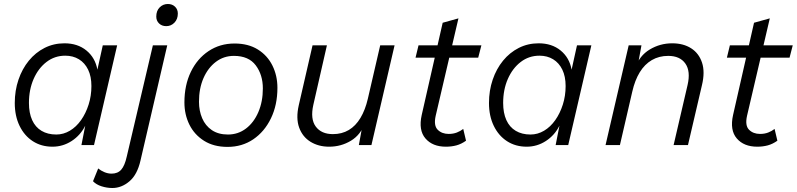

<svg xmlns="http://www.w3.org/2000/svg" viewBox="-20 -727 3992 962"><path d="M243 8Q187 8 144.5 -19.5Q102 -47 78 -96.5Q54 -146 54 -211Q54 -273 72.5 -327.5Q91 -382 124.5 -423Q158 -464 203.5 -487Q249 -510 303 -510Q369 -510 413 -474Q457 -438 468 -378L495 -500H567L451 0H388L407 -97Q383 -49 339 -20.5Q295 8 243 8ZM262 -53Q298 -53 330 -72Q362 -91 386 -125Q410 -159 424 -203Q438 -247 438 -296Q438 -344 421.5 -378Q405 -412 375.5 -430Q346 -448 307 -448Q254 -448 213 -416.5Q172 -385 148.5 -331.5Q125 -278 125 -211Q125 -161 141 -125.5Q157 -90 188 -71.5Q219 -53 262 -53Z M543 215Q516 215 489 206.5Q462 198 446 181L472 117Q485 128 503 135.5Q521 143 539 143Q570 143 587.5 123Q605 103 615 58L746 -500H818L684 77Q668 148 628.5 181.5Q589 215 543 215ZM813 -596Q791 -596 777 -609.5Q763 -623 763 -644Q763 -673 780 -690Q797 -707 821 -707Q843 -707 857 -693.5Q871 -680 871 -659Q871 -631 854 -613.5Q837 -596 813 -596Z M1120 9Q1051 9 1002.5 -21.5Q954 -52 929 -102.5Q904 -153 904 -214Q904 -300 936 -366.5Q968 -433 1025 -471Q1082 -509 1155 -509Q1224 -509 1272 -479Q1320 -449 1345 -398.5Q1370 -348 1370 -287Q1370 -201 1337.5 -134Q1305 -67 1249 -29Q1193 9 1120 9ZM1122 -53Q1173 -53 1212.5 -83Q1252 -113 1274.5 -165.5Q1297 -218 1297 -284Q1297 -352 1261.5 -399.5Q1226 -447 1152 -447Q1101 -447 1061.5 -417Q1022 -387 999.5 -335.5Q977 -284 977 -217Q977 -172 993 -134.5Q1009 -97 1041.5 -75Q1074 -53 1122 -53Z M1629 8Q1576 8 1536 -16.5Q1496 -41 1479 -87.5Q1462 -134 1477 -200L1546 -500H1618L1550 -202Q1534 -131 1562 -93Q1590 -55 1648 -55Q1693 -55 1727.5 -75.5Q1762 -96 1786 -136Q1810 -176 1823 -232L1885 -500H1957L1841 0H1778L1799 -116L1808 -111Q1788 -52 1738.5 -22Q1689 8 1629 8Z M2214 8Q2147 8 2111.5 -33.5Q2076 -75 2093 -151L2198 -613L2277 -635L2163 -147Q2152 -98 2173 -77Q2194 -56 2228 -56Q2251 -56 2269 -63Q2287 -70 2301 -81L2315 -22Q2291 -5 2266.5 1.5Q2242 8 2214 8ZM2062 -438 2077 -500H2392L2376 -438Z M2619 8Q2563 8 2520.5 -19.5Q2478 -47 2454 -96.5Q2430 -146 2430 -211Q2430 -273 2448.5 -327.5Q2467 -382 2500.5 -423Q2534 -464 2579.5 -487Q2625 -510 2679 -510Q2745 -510 2789 -474Q2833 -438 2844 -378L2871 -500H2943L2827 0H2764L2783 -97Q2759 -49 2715 -20.5Q2671 8 2619 8ZM2638 -53Q2674 -53 2706 -72Q2738 -91 2762 -125Q2786 -159 2800 -203Q2814 -247 2814 -296Q2814 -344 2797.5 -378Q2781 -412 2751.5 -430Q2722 -448 2683 -448Q2630 -448 2589 -416.5Q2548 -385 2524.5 -331.5Q2501 -278 2501 -211Q2501 -161 2517 -125.5Q2533 -90 2564 -71.5Q2595 -53 2638 -53Z M3014 0 3130 -500H3194L3173 -385L3164 -389Q3184 -448 3235.5 -479Q3287 -510 3348 -510Q3404 -510 3443 -485Q3482 -460 3497.5 -413Q3513 -366 3497 -300L3427 0H3355L3425 -301Q3441 -370 3414 -408.5Q3387 -447 3328 -447Q3282 -447 3246 -426Q3210 -405 3185.5 -365Q3161 -325 3148 -268L3086 0Z M3774 8Q3707 8 3671.5 -33.5Q3636 -75 3653 -151L3758 -613L3837 -635L3723 -147Q3712 -98 3733 -77Q3754 -56 3788 -56Q3811 -56 3829 -63Q3847 -70 3861 -81L3875 -22Q3851 -5 3826.5 1.5Q3802 8 3774 8ZM3622 -438 3637 -500H3952L3936 -438Z"/></svg>

Font: Kantumruy Pro
Style: Italic
Weight: 400
Italic angle: -13°
Designer: Sovichet Tep
Foundry: Sovichet Tep
Version: Version 1.002